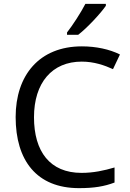

<svg xmlns="http://www.w3.org/2000/svg" viewBox="-20 -964 672 994"><path d="M528 -934V-944H422C399 -899 356 -833 327 -796V-784H385C432 -820 503 -897 528 -934ZM403 -645C467 -645 521 -626 565 -606L601 -682C547 -709 477 -724 404 -724C183 -724 61 -574 61 -358C61 -133 170 10 389 10C468 10 520 1 573 -19V-97C519 -81 464 -69 402 -69C238 -69 156 -180 156 -357C156 -536 250 -645 403 -645Z"/></svg>

Font: Noto Sans Newa
Style: Regular
Weight: 400
Designer: Monotype Design Team
Foundry: Monotype Imaging Inc.
Version: Version 2.007